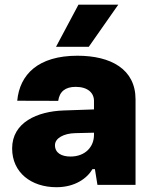

<svg xmlns="http://www.w3.org/2000/svg" viewBox="-20 -780 641 810"><path d="M218.3 9.8C295.9 9.8 347.2 -27.3 370.1 -66.4H380.4L391.1 0H551.8V-360.8C551.8 -488.3 447.8 -544.9 306.6 -544.9C141.1 -544.9 63 -465.8 52.7 -355L225.6 -354.5C231 -393.6 255.4 -413.6 299.3 -413.6C350.1 -413.6 376.5 -388.2 376.5 -354.5V-318.4L248.5 -314C137.2 -310.1 31.2 -263.7 31.2 -153.8C31.2 -52.2 111.3 9.8 218.3 9.8ZM211.9 -167.5C211.9 -197.3 249.5 -217.3 297.4 -218.3L376.5 -220.2V-210.9C376.5 -160.2 339.4 -119.6 277.3 -119.6C240.2 -119.6 211.9 -134.3 211.9 -167.5ZM216.3 -582.5H354.5L479 -760.3H311Z"/></svg>

Font: Wand UI Pro Black
Style: Regular
Weight: 900
Designer: Andreas Faust
Version: Version 1.003;FEAKit 1.0